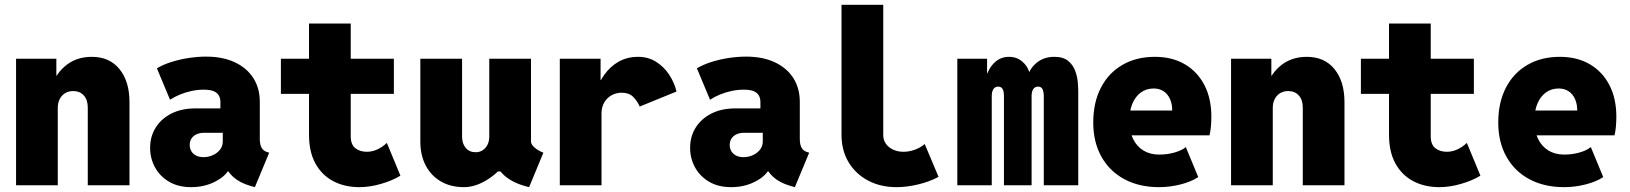

<svg xmlns="http://www.w3.org/2000/svg" viewBox="-20 -772 6790 800"><path d="M46.9 0V-527.3H214.8V-457H237.3L194.3 -397.5Q204.1 -456.1 250 -495.6Q295.9 -535.2 362.3 -535.2Q436.5 -535.2 478 -483.9Q519.5 -432.6 519.5 -346.7V0H345.7V-324.2Q345.7 -356 329.1 -374.3Q312.5 -392.6 285.2 -392.6Q266.1 -392.6 251.7 -384Q237.3 -375.5 229 -359.6Q220.7 -343.8 220.7 -322.3V0Z M776.4 7.8Q723.1 7.8 684.8 -14.6Q646.5 -37.1 626 -74.5Q605.5 -111.8 605.5 -156.2Q605.5 -203.6 628.9 -240.7Q652.3 -277.8 694.6 -299.1Q736.8 -320.3 793.9 -320.3H924.8V-218.8H831.1Q813 -218.8 799.3 -212.6Q785.6 -206.5 778.1 -195.1Q770.5 -183.6 770.5 -168Q770.5 -153.8 777.1 -142.3Q783.7 -130.9 796.6 -124Q809.6 -117.2 828.1 -117.2Q848.6 -117.2 866.9 -125.5Q885.3 -133.8 896.7 -148.4Q908.2 -163.1 908.2 -182.6V-250L898.4 -269.5V-345.7Q898.4 -361.3 893.3 -371.3Q888.2 -381.3 879.2 -387.5Q870.1 -393.6 857.4 -396Q844.7 -398.4 829.1 -398.4Q804.2 -398.4 778.8 -393.1Q753.4 -387.7 730.2 -378.2Q707 -368.7 688.5 -356.4L633.8 -487.3Q658.7 -502.4 693.1 -513.4Q727.5 -524.4 765.4 -530.3Q803.2 -536.1 838.9 -536.1Q907.2 -536.1 957.5 -512.9Q1007.8 -489.7 1035.2 -447.3Q1062.5 -404.8 1062.5 -347.7V-194.3Q1062.5 -170.9 1069.3 -157.7Q1076.2 -144.5 1089.8 -139.6L1101.6 -135.7L1042 7.8L1021.5 2Q978.5 -10.7 951.9 -34.7Q925.3 -58.6 918 -87.9L960.9 -57.6H882.8L934.6 -68.4Q921.4 -38.6 876.7 -15.4Q832 7.8 776.4 7.8Z M1477.5 7.8Q1416 7.8 1368.7 -17.1Q1321.3 -42 1294.4 -90.6Q1267.6 -139.2 1267.6 -210V-673.8H1441.4V-204.1Q1441.4 -169.9 1460.4 -154.8Q1479.5 -139.6 1508.8 -139.6Q1531.7 -139.6 1553.7 -150.1Q1575.7 -160.6 1591.8 -176.8L1648.4 -40Q1614.7 -19.5 1567.9 -5.9Q1521 7.8 1477.5 7.8ZM1150.4 -380.9V-527.3H1621.1V-380.9Z M1913.1 7.8Q1857.9 7.8 1817.1 -15.9Q1776.4 -39.6 1753.9 -82.3Q1731.4 -125 1731.4 -182.6V-527.3H1905.3V-203.1Q1905.3 -173.8 1920.4 -155.8Q1935.5 -137.7 1961.9 -137.7Q1978.5 -137.7 1991.2 -146Q2003.9 -154.3 2011.2 -168.9Q2018.6 -183.6 2018.6 -203.1V-527.3H2192.4V-182.6Q2192.4 -170.4 2207 -157.5Q2221.7 -144.5 2244.1 -135.7L2184.6 7.8Q2124.5 -6.3 2088.1 -35.2Q2051.8 -64 2050.8 -97.7L2081.1 -57.6H2016.6L2095.7 -106.4Q2060.5 -54.7 2010.7 -23.4Q1960.9 7.8 1913.1 7.8Z M2312.5 0V-527.3H2482.4V-438.5H2502L2459 -378.9Q2472.7 -425.3 2497.8 -460.4Q2522.9 -495.6 2558.3 -515.4Q2593.8 -535.2 2638.7 -535.2Q2681.2 -535.2 2713.9 -514.4Q2746.6 -493.7 2768.3 -460.7Q2790 -427.7 2798.8 -390.6L2645.5 -328.1Q2635.3 -351.6 2617.9 -368.7Q2600.6 -385.7 2570.3 -385.7Q2547.4 -385.7 2528.3 -375.2Q2509.3 -364.7 2497.8 -345.2Q2486.3 -325.7 2486.3 -298.8V0Z M3026.4 7.8Q2973.1 7.8 2934.8 -14.6Q2896.5 -37.1 2876 -74.5Q2855.5 -111.8 2855.5 -156.2Q2855.5 -203.6 2878.9 -240.7Q2902.3 -277.8 2944.6 -299.1Q2986.8 -320.3 3043.9 -320.3H3174.8V-218.8H3081.1Q3063 -218.8 3049.3 -212.6Q3035.6 -206.5 3028.1 -195.1Q3020.5 -183.6 3020.5 -168Q3020.5 -153.8 3027.1 -142.3Q3033.7 -130.9 3046.6 -124Q3059.6 -117.2 3078.1 -117.2Q3098.6 -117.2 3116.9 -125.5Q3135.3 -133.8 3146.7 -148.4Q3158.2 -163.1 3158.2 -182.6V-250L3148.4 -269.5V-345.7Q3148.4 -361.3 3143.3 -371.3Q3138.2 -381.3 3129.2 -387.5Q3120.1 -393.6 3107.4 -396Q3094.7 -398.4 3079.1 -398.4Q3054.2 -398.4 3028.8 -393.1Q3003.4 -387.7 2980.2 -378.2Q2957 -368.7 2938.5 -356.4L2883.8 -487.3Q2908.7 -502.4 2943.1 -513.4Q2977.5 -524.4 3015.4 -530.3Q3053.2 -536.1 3088.9 -536.1Q3157.2 -536.1 3207.5 -512.9Q3257.8 -489.7 3285.2 -447.3Q3312.5 -404.8 3312.5 -347.7V-194.3Q3312.5 -170.9 3319.3 -157.7Q3326.2 -144.5 3339.8 -139.6L3351.6 -135.7L3292 7.8L3271.5 2Q3228.5 -10.7 3201.9 -34.7Q3175.3 -58.6 3168 -87.9L3210.9 -57.6H3132.8L3184.6 -68.4Q3171.4 -38.6 3126.7 -15.4Q3082 7.8 3026.4 7.8Z M3715.8 7.8Q3648.4 7.8 3596.7 -19.8Q3544.9 -47.4 3515.6 -96.4Q3486.3 -145.5 3486.3 -210V-752H3660.2V-210Q3660.2 -178.7 3684.3 -159.2Q3708.5 -139.6 3745.1 -139.6Q3767.1 -139.6 3790.5 -147.7Q3814 -155.8 3833 -171.9L3890.6 -35.2Q3855 -15.6 3807.1 -3.9Q3759.3 7.8 3715.8 7.8Z M3968.8 0V-527.3H4092.8V-465.8H4109.4L4085 -443.4Q4099.1 -487.8 4124 -511.5Q4148.9 -535.2 4184.6 -535.2Q4219.2 -535.2 4243.4 -512Q4267.6 -488.8 4272.5 -454.1L4259.8 -472.7H4278.3L4261.7 -454.1Q4272.9 -490.2 4302.2 -512.7Q4331.5 -535.2 4373 -535.2Q4410.6 -535.2 4431.2 -517.8Q4451.7 -500.5 4460.4 -475.8Q4469.2 -451.2 4470.9 -428Q4472.7 -404.8 4472.7 -392.6V0H4329.1V-372.1Q4329.1 -389.2 4324 -400.1Q4318.8 -411.1 4304.7 -411.1Q4292.5 -411.1 4285.4 -400.9Q4278.3 -390.6 4278.3 -372.1V0H4163.1V-372.1Q4163.1 -391.1 4157.5 -401.1Q4151.9 -411.1 4138.7 -411.1Q4126.5 -411.1 4119.4 -401.1Q4112.3 -391.1 4112.3 -371.1V0Z M4809.6 7.8Q4726.6 7.8 4664.8 -25.4Q4603 -58.6 4569.1 -119.4Q4535.2 -180.2 4535.2 -261.7Q4535.2 -344.7 4566.9 -406.2Q4598.6 -467.8 4656.5 -501.5Q4714.4 -535.2 4792 -535.2Q4863.8 -535.2 4916.5 -504.4Q4969.2 -473.6 4998.3 -417.7Q5027.3 -361.8 5027.3 -286.1Q5027.3 -265.1 5025.4 -243.7Q5023.4 -222.2 5019.5 -208H4673.8V-311.5H4864.3Q4864.3 -339.4 4854.7 -360.1Q4845.2 -380.9 4827.9 -392.1Q4810.5 -403.3 4787.1 -403.3Q4756.3 -403.3 4733.4 -386.5Q4710.4 -369.6 4698 -339.4Q4685.5 -309.1 4685.5 -267.6Q4685.5 -225.1 4700.9 -193.6Q4716.3 -162.1 4744.1 -145Q4772 -127.9 4809.6 -127.9Q4844.2 -127.9 4874.5 -136.7Q4904.8 -145.5 4920.9 -159.2L4972.7 -34.2Q4944.3 -15.1 4899.7 -3.7Q4855 7.8 4809.6 7.8Z M5109.4 0V-527.3H5277.3V-457H5299.8L5256.8 -397.5Q5266.6 -456.1 5312.5 -495.6Q5358.4 -535.2 5424.8 -535.2Q5499 -535.2 5540.5 -483.9Q5582 -432.6 5582 -346.7V0H5408.2V-324.2Q5408.2 -356 5391.6 -374.3Q5375 -392.6 5347.7 -392.6Q5328.6 -392.6 5314.2 -384Q5299.8 -375.5 5291.5 -359.6Q5283.2 -343.8 5283.2 -322.3V0Z M5977.5 7.8Q5916 7.8 5868.7 -17.1Q5821.3 -42 5794.4 -90.6Q5767.6 -139.2 5767.6 -210V-673.8H5941.4V-204.1Q5941.4 -169.9 5960.4 -154.8Q5979.5 -139.6 6008.8 -139.6Q6031.7 -139.6 6053.7 -150.1Q6075.7 -160.6 6091.8 -176.8L6148.4 -40Q6114.7 -19.5 6067.9 -5.9Q6021 7.8 5977.5 7.8ZM5650.4 -380.9V-527.3H6121.1V-380.9Z M6497.1 7.8Q6414.1 7.8 6352.3 -25.4Q6290.5 -58.6 6256.6 -119.4Q6222.7 -180.2 6222.7 -261.7Q6222.7 -344.7 6254.4 -406.2Q6286.1 -467.8 6344 -501.5Q6401.9 -535.2 6479.5 -535.2Q6551.3 -535.2 6604 -504.4Q6656.7 -473.6 6685.8 -417.7Q6714.8 -361.8 6714.8 -286.1Q6714.8 -265.1 6712.9 -243.7Q6710.9 -222.2 6707 -208H6361.3V-311.5H6551.8Q6551.8 -339.4 6542.2 -360.1Q6532.7 -380.9 6515.4 -392.1Q6498 -403.3 6474.6 -403.3Q6443.8 -403.3 6420.9 -386.5Q6397.9 -369.6 6385.5 -339.4Q6373 -309.1 6373 -267.6Q6373 -225.1 6388.4 -193.6Q6403.8 -162.1 6431.6 -145Q6459.5 -127.9 6497.1 -127.9Q6531.7 -127.9 6562 -136.7Q6592.3 -145.5 6608.4 -159.2L6660.2 -34.2Q6631.8 -15.1 6587.2 -3.7Q6542.5 7.8 6497.1 7.8Z"/></svg>

Font: Reddit Mono Black
Style: Regular
Weight: 900
Monospace: yes
Designer: Stephen Hutchings
Foundry: Reddit
Version: Version 1.014